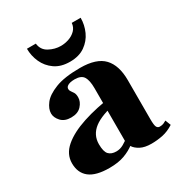

<svg xmlns="http://www.w3.org/2000/svg" viewBox="-167 -807 875 935"><g transform="rotate(-30 270.5 -340.0)"><path d="M415 12Q377 12 353.5 -0.5Q330 -13 319.5 -30Q309 -47 309 -60V-361Q309 -405 296 -426Q283 -447 246 -447Q233 -447 221.5 -444.5Q210 -442 203 -436Q196 -430 196 -421Q196 -413 201.5 -406Q207 -399 212.5 -389.5Q218 -380 218 -363Q218 -338 198 -316Q178 -294 140 -294Q103 -294 83.5 -315.5Q64 -337 64 -360Q64 -386 85.5 -414Q107 -442 158 -462Q209 -482 297 -482Q389 -482 429 -439.5Q469 -397 469 -314V-95Q469 -60 474.5 -50Q480 -40 491 -40Q505 -40 513.5 -44Q522 -48 529 -52L541 -21Q510 -1 478.5 5.5Q447 12 415 12ZM179 12Q103 12 67 -16.5Q31 -45 31 -99Q31 -150 74 -187Q117 -224 193 -249Q269 -274 369 -287V-249Q275 -231 233 -198.5Q191 -166 191 -114Q191 -72 205.5 -56.5Q220 -41 248 -41Q269 -41 288.5 -52Q308 -63 324 -77Q340 -91 349 -101L368 -74Q349 -54 324 -34Q299 -14 264 -1Q229 12 179 12ZM271 -532Q220 -532 186.5 -555.5Q153 -579 136.5 -615.5Q120 -652 120 -692H170Q174 -655 205.5 -638Q237 -621 271 -621Q293 -621 315.5 -628.5Q338 -636 354 -652Q370 -668 372 -692H422Q422 -652 405.5 -615.5Q389 -579 355.5 -555.5Q322 -532 271 -532Z"/></g></svg>

Font: Frank Ruhl Libre Black
Style: Regular
Weight: 900
Designer: Yanek Iontef
Foundry: Fontef
Version: Version 6.004